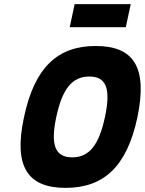

<svg xmlns="http://www.w3.org/2000/svg" viewBox="-20 -902 702 931"><path d="M298 9C114 9 45 -94 96 -332C147 -576 260 -679 444 -679C629 -679 697 -576 646 -332C595 -94 483 9 298 9ZM253 -335C224 -199 247 -139 330 -139C413 -139 460 -199 489 -335C518 -471 496 -531 413 -531C330 -531 282 -471 253 -335ZM318 -770H590L614 -882H342Z"/></svg>

Font: LT Wave Mono Black
Style: Italic
Weight: 900
Designer: Daniel Lyons
Version: Version 2.5 (Glyphs App)